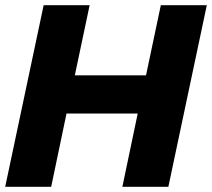

<svg xmlns="http://www.w3.org/2000/svg" viewBox="-25 -719 816 739"><path d="M143 -699H320L263 -429H537L594 -699H771L623 0H446L505 -282H231L172 0H-5Z"/></svg>

Font: Prompt
Style: Bold Italic
Weight: 700
Italic angle: -12°
Designer: Katatrad Team
Foundry: CadsonDemak
Version: Version 1.001